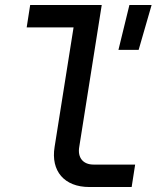

<svg xmlns="http://www.w3.org/2000/svg" viewBox="-20 -750 640 770"><path d="M338 0H508L522 -90H355C313 -90 290 -118 298 -162L388 -730H101L87 -640H275L199 -161C183 -64 238 0 338 0ZM455 -550H536L588 -730H499Z"/></svg>

Font: JetBrains Mono Medium
Style: Italic
Weight: 436
Italic angle: -9°
Monospace: yes
Designer: Philipp Nurullin, Konstantin Bulenkov
Foundry: JetBrains
Version: Version 2.305